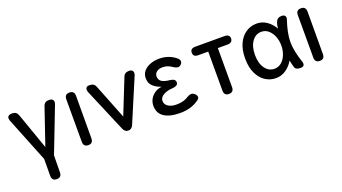

<svg xmlns="http://www.w3.org/2000/svg" viewBox="-56 -1012 3040 1706"><g transform="rotate(-20 1464.0 -159.5)"><path d="M258 188Q212 188 212 140L213 -19L44 -441Q33 -471 44.5 -484Q56 -497 84 -497Q125 -497 138 -458L259 -115L376 -458Q388 -497 429 -497Q459 -497 469 -481.5Q479 -466 469 -441L306 -19L304 140Q304 188 258 188Z M625 0Q579 0 579 -48V-449Q579 -497 625 -497Q671 -497 671 -449L670 -48Q670 0 625 0Z M1003 0Q970 0 955 -37L784 -441Q774 -466 781 -481.5Q788 -497 810 -497H819Q860 -497 873 -459L1002 -133L1132 -459Q1145 -497 1187 -497Q1213 -497 1222.5 -481.5Q1232 -466 1222 -441L1051 -37Q1036 0 1003 0Z M1487 11Q1394 11 1340 -24Q1286 -59 1286 -131Q1286 -163 1301.5 -192Q1317 -221 1346 -241Q1375 -261 1414 -265Q1371 -278 1338.5 -306Q1306 -334 1306 -384Q1306 -422 1329 -449.5Q1352 -477 1390.5 -492Q1429 -507 1475 -507Q1525 -507 1564.5 -492Q1604 -477 1633 -452Q1651 -437 1652 -421Q1653 -405 1639 -391Q1624 -377 1609 -378Q1594 -379 1574 -391Q1556 -405 1532 -415Q1508 -425 1480 -425Q1443 -425 1422.5 -408Q1402 -391 1402 -367Q1402 -335 1425.5 -317.5Q1449 -300 1504 -295Q1553 -289 1553 -257Q1553 -240 1541 -231.5Q1529 -223 1505 -220Q1449 -218 1413 -197Q1377 -176 1377 -144Q1377 -110 1407 -90.5Q1437 -71 1486 -71Q1555 -71 1601 -103Q1620 -114 1635.5 -115Q1651 -116 1667 -103Q1684 -89 1686 -73Q1688 -57 1672 -45Q1638 -19 1593.5 -4Q1549 11 1487 11Z M1954 0Q1909 0 1909 -48V-417H1814Q1768 -417 1768 -457Q1768 -497 1815 -497H2092Q2140 -497 2140 -457Q2138 -417 2092 -417H2000V-48Q2000 0 1954 0Z M2397 11Q2340 11 2294.5 -19.5Q2249 -50 2222.5 -107.5Q2196 -165 2196 -246Q2196 -328 2222.5 -385.5Q2249 -443 2294.5 -473.5Q2340 -504 2397 -504Q2450 -504 2492.5 -474Q2535 -444 2561 -397Q2564 -428 2573 -454Q2588 -492 2628 -492Q2654 -492 2662.5 -477.5Q2671 -463 2661 -438Q2645 -392 2634.5 -341Q2624 -290 2624 -246Q2624 -202 2634.5 -152Q2645 -102 2661 -55Q2671 -30 2664.5 -15Q2658 0 2636 0H2628Q2587 0 2578 -25Q2573 -42 2568.5 -60.5Q2564 -79 2561 -95Q2534 -48 2491 -18.5Q2448 11 2397 11ZM2415 -72Q2451 -73 2478.5 -96.5Q2506 -120 2522 -159.5Q2538 -199 2538 -246Q2538 -294 2522 -333Q2506 -372 2478.5 -396Q2451 -420 2415 -421Q2360 -423 2324.5 -375Q2289 -327 2289 -246Q2289 -165 2324.5 -117.5Q2360 -70 2415 -72Z M2814 0Q2768 0 2768 -48V-449Q2768 -497 2814 -497Q2860 -497 2860 -449L2859 -48Q2859 0 2814 0Z"/></g></svg>

Font: Zen Maru Gothic Medium
Style: Regular
Weight: 500
Designer: Yoshimichi Ohira
Foundry: Positype
Version: Version 1.001